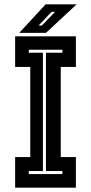

<svg xmlns="http://www.w3.org/2000/svg" viewBox="-20 -868 421 888"><path d="M50 0V-141.5H120V-558.5H50V-700H331V-558.5H261V-141.5H331V0ZM113 -63H268.5V-77H192.5V-624H268.5V-638H113V-624H178.5V-77H113ZM69 -716 191 -848H334.5L192.5 -716ZM158.5 -750H173.5L234.5 -813H218.5Z"/></svg>

Font: Tourney Condensed Regular
Style: Bold
Weight: 700
Width: 3
Designer: Tyler Finck
Foundry: Etcetera Type Co
Version: Version 1.010; ttfautohint (v1.8.3)